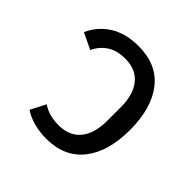

<svg xmlns="http://www.w3.org/2000/svg" viewBox="-152 -693 839 839"><g transform="rotate(45 267.0 -274.0)"><path d="M246 12Q206 12 169.5 2.5Q133 -7 105 -26L141 -96Q162 -82 186.5 -75Q211 -68 243 -68Q309 -68 344 -111Q379 -154 379 -231V-317Q379 -393 344.5 -436.5Q310 -480 243 -480Q192 -480 158.5 -458Q125 -436 108 -398L33 -434Q58 -491 111.5 -525.5Q165 -560 246 -560Q359 -560 418.5 -484Q478 -408 478 -274Q478 -140 418 -64Q358 12 246 12Z"/></g></svg>

Font: IBM Plex Sans Thai Text
Style: Regular
Weight: 450
Designer: Mike Abbink, Paul van der Laan, Pieter van Rosmalen, Ben Mitchell, Mark Frömberg
Foundry: Bold Monday
Version: Version 1.1